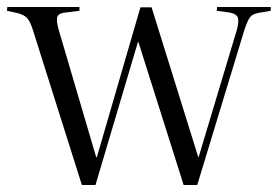

<svg xmlns="http://www.w3.org/2000/svg" viewBox="-20 -531 797 551"><path d="M215 0 75 -443Q67 -469 58 -479Q49 -489 28 -494L0 -500L1 -511H208V-500L167 -495Q148 -493 144.5 -482.5Q141 -472 148 -447L256 -80H258L383 -510H415L549 -80H550L659 -443Q666 -467 663 -479Q660 -491 639 -495L602 -500L603 -511H757V-500L722 -494Q704 -491 697 -481Q690 -471 681 -444L546 0H507L377 -411H376L254 0Z"/></svg>

Font: Literata 72pt Light
Style: Regular
Weight: 300
Designer: Latin by Veronika Burian and Jose Scaglione. Greek by Irene Vlachou. Cyrillic by Vera Evstafieva.
Foundry: TypeTogether
Version: Version 3.002